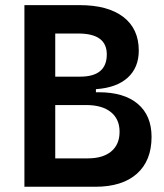

<svg xmlns="http://www.w3.org/2000/svg" viewBox="-20 -713 626 733"><path d="M73.2 0V-693.4H284.2Q392.1 -693.4 450.9 -648.2Q509.8 -603 509.8 -520Q509.8 -454.6 467.3 -416.3Q424.8 -377.9 346.2 -372.6V-360.8H357.4Q453.6 -360.8 506.1 -316.4Q558.6 -272 558.6 -190.4Q558.6 -99.6 502.7 -49.8Q446.8 0 343.8 0ZM190.9 -108.4H315.4Q373 -108.4 404.8 -135Q436.5 -161.6 436.5 -210Q436.5 -258.3 403.1 -285.2Q369.6 -312 308.6 -312H190.9ZM190.9 -420.4H286.1Q387.7 -420.4 387.7 -505.4Q387.7 -585 279.3 -585H190.9Z"/></svg>

Font: CaskaydiaCove NF SemiBold
Style: Regular
Weight: 600
Designer: Aaron Bell
Foundry: Saja Typeworks
Version: Version 2111.001; VTT 6.35;Nerd Fonts 3.2.1